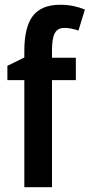

<svg xmlns="http://www.w3.org/2000/svg" viewBox="-20 -785 376 805"><path d="M298 -449H198V0H82V-449H11V-509L82 -544V-571Q82 -672 118 -718.5Q154 -765 232 -765Q262 -765 286.5 -760Q311 -755 336 -745L309 -657Q294 -662 279.5 -665Q265 -668 249 -668Q222 -668 210 -646.5Q198 -625 198 -574V-543H298Z"/></svg>

Font: Noto Sans Ethiopic Condensed SemiBold
Style: Regular
Weight: 600
Width: 3
Designer: Monotype Design Team
Foundry: Monotype Imaging Inc.
Version: Version 2.102; ttfautohint (v1.8.4.7-5d5b)